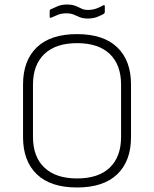

<svg xmlns="http://www.w3.org/2000/svg" viewBox="-20 -818 682 850"><path d="M321 12Q204 12 143 -46.5Q82 -105 82 -211V-444Q82 -550 143 -608.5Q204 -667 321 -667Q438 -667 499 -608.5Q560 -550 560 -444V-211Q560 -105 499 -46.5Q438 12 321 12ZM321 -28Q416 -28 466 -76Q516 -124 516 -212V-443Q516 -531 466 -579Q416 -627 321 -627Q227 -627 176.5 -579Q126 -531 126 -443V-212Q126 -124 176.5 -76Q227 -28 321 -28ZM369 -736Q347 -736 333 -742Q319 -748 306 -753.5Q293 -759 274 -759Q253 -759 236.5 -752.5Q220 -746 207 -740Q200 -737 200 -744V-769Q200 -775 203 -776Q214 -781 233 -789.5Q252 -798 275 -798Q298 -798 312.5 -792.5Q327 -787 339.5 -780.5Q352 -774 369 -774Q390 -774 407.5 -780.5Q425 -787 436 -794Q444 -798 444 -790V-765Q444 -760 440 -757Q430 -751 411.5 -743.5Q393 -736 369 -736Z"/></svg>

Font: Sofia Sans ExtraLight
Style: Regular
Weight: 250
Version: Version 4.100-B